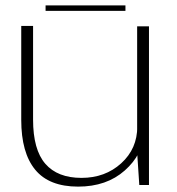

<svg xmlns="http://www.w3.org/2000/svg" viewBox="-20 -688 658 714"><path d="M498 0H534V-590H490V-121ZM103 -591.5H59V-242Q59 -120 110.8 -57Q162.5 6 270.5 6Q376.5 6 444.2 -54.2Q512 -114.5 512 -189.5L490.5 -217.5Q490.5 -135 430.8 -80.8Q371 -26.5 283 -26.5Q194 -26.5 148.5 -79Q103 -131.5 103 -243ZM149.5 -647.5H446.5V-668H149.5Z"/></svg>

Font: Anybody SemiExpanded ExtraLight
Style: Regular
Weight: 250
Width: 6
Version: Version 1.113;gftools[0.9.25]